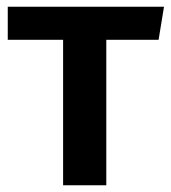

<svg xmlns="http://www.w3.org/2000/svg" viewBox="-20 -549 506 569"><path d="M3 -529V-431H167V0H295V-431H450L466 -529Z"/></svg>

Font: Fira Sans Medium
Style: Regular
Weight: 500
Designer: Carrois Corporate & Edenspiekermann AG
Foundry: Carrois Corporate GbR & Edenspiekermann AG
Version: Version 4.203